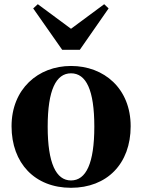

<svg xmlns="http://www.w3.org/2000/svg" viewBox="-20 -877 677 914"><path d="M318 17C489 17 602 -97 602 -276C602 -455 476 -563 318 -563C161 -563 35 -453 35 -276C35 -100 146 17 318 17ZM318 -18C247 -18 207 -100 207 -274C207 -449 247 -528 318 -528C390 -528 429 -449 429 -274C429 -100 390 -18 318 -18ZM160 -857 138 -837 276 -640H360L497 -837L476 -857L318 -740Z"/></svg>

Font: Noto Serif CJK HK Black
Style: Regular
Weight: 900
Designer: Ryoko NISHIZUKA 西塚涼子 (kana & ideographs); Frank Grießhammer (Latin, Greek & Cyrillic); Wenlong ZHANG 张文龙 (bopomofo); San
Foundry: Adobe
Version: Version 2.001;hotconv 1.1.0;makeotfexe 2.6.0